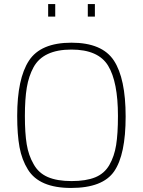

<svg xmlns="http://www.w3.org/2000/svg" viewBox="-20 -920 706 949"><path d="M146 -109Q170 -65 216 -45Q262 -25 333.5 -25Q405 -25 450.5 -43.5Q496 -62 520.5 -104.5Q545 -147 554 -203Q563 -259 563 -347Q563 -515 514.5 -595Q466 -675 333 -675Q194 -675 146 -588Q122 -544 112.5 -487.5Q103 -431 103 -346.5Q103 -262 112 -207Q121 -152 146 -109ZM118 -82Q88 -130 76.5 -192.5Q65 -255 65 -347Q65 -531 123 -620Q181 -709 333 -709Q485 -709 543 -620.5Q601 -532 601 -344Q601 -156 544.5 -73.5Q488 9 331 9Q174 9 118 -82ZM218 -838V-900H253V-838ZM414 -838V-900H449V-838Z"/></svg>

Font: Titillium Web[RUS by Daymarius]
Style: Regular
Weight: 200
Designer: Cyrillization by Daymarius
Foundry: Cyrillization by Daymarius
Version: Version 1.002 September 11, 2018